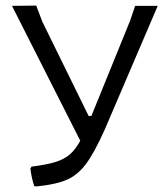

<svg xmlns="http://www.w3.org/2000/svg" viewBox="-20 -661 603 689"><path d="M546 -640 355 -194Q318 -112 288.5 -72.5Q259 -33 220 -16Q181 1 111 8L103 7Q94 -18 89 -56L93 -63Q148 -70 178.5 -79.5Q209 -89 229.5 -106Q250 -123 268 -156L23 -640L110 -641L132 -583L298 -245H308L447 -587L465 -640Z"/></svg>

Font: Alegreya Sans
Style: Regular
Weight: 400
Designer: Juan Pablo del Peral
Foundry: Huerta Tipografica
Version: Version 2.008; ttfautohint (v1.6)